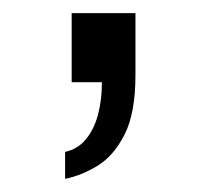

<svg xmlns="http://www.w3.org/2000/svg" viewBox="-20 -125 317 292"><path d="M79 147V106Q98 102 110.5 87Q123 72 129 49.5Q135 27 135 0H89V-105H186V-11Q186 47 169.5 79.5Q153 112 128.5 127Q104 142 79 147Z"/></svg>

Font: Archivo SemiBold
Style: Regular
Weight: 400
Version: Version 2.001